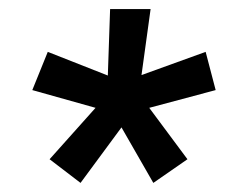

<svg xmlns="http://www.w3.org/2000/svg" viewBox="-20 -748 497 422"><path d="M157 -346 89 -398 190 -511 51 -550 85 -634 217 -582 222 -728H311L291 -583L432 -634L454 -550L308 -511L392 -398L317 -346L247 -468Z"/></svg>

Font: Muli
Style: Bold Italic
Weight: 700
Italic angle: -4.541°
Designer: Vernon Adams
Foundry: Vernon Adams
Version: Version 2.100; ttfautohint (v1.8.1.43-b0c9)